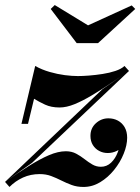

<svg xmlns="http://www.w3.org/2000/svg" viewBox="-51 -731 556 761"><path d="M-31 -10 355.5 -378 460 -449.5 76 -85.5ZM-13.5 10 -31 -10Q20 -46 63.5 -73.2Q107 -100.5 143.2 -116Q179.5 -131.5 210 -131.5Q233 -131.5 250.8 -122Q268.5 -112.5 283.8 -100.5Q299 -88.5 314.8 -79.2Q330.5 -70 349 -70Q372 -70 389.2 -86.2Q406.5 -102.5 416.2 -128.8Q426 -155 426 -185H452Q451.5 -169 440.5 -155.2Q429.5 -141.5 412.2 -133Q395 -124.5 376 -124.5Q357.5 -124.5 342 -132.8Q326.5 -141 317 -156.2Q307.5 -171.5 307.5 -192.5Q307.5 -223 329 -242.5Q350.5 -262 378.5 -262Q399.5 -262 416.2 -253Q433 -244 443 -226.8Q453 -209.5 453 -185Q453 -155.5 439.2 -121.5Q425.5 -87.5 401.2 -57.5Q377 -27.5 346 -8.8Q315 10 280 10Q254 10 233 2.2Q212 -5.5 192.2 -15.5Q172.5 -25.5 152 -33.2Q131.5 -41 106.5 -41Q70.5 -41 40.5 -27.5Q10.5 -14 -13.5 10ZM34 -240 88.5 -469.5Q115.5 -454.5 146 -445.8Q176.5 -437 205.8 -433.2Q235 -429.5 258 -429.5Q276 -429.5 302 -431.5Q328 -433.5 355.5 -437.8Q383 -442 406.2 -449.8Q429.5 -457.5 442.5 -469.5L460.5 -449.5Q424 -425.5 386.5 -400Q349 -374.5 313 -353Q277 -331.5 244.8 -318.2Q212.5 -305 185 -305Q152 -305 127.8 -316.2Q103.5 -327.5 84 -339.5L60 -240ZM253 -560 150 -695.5 166 -711 298 -630.5 471 -709.5 485 -695.5 337.5 -560Z"/></svg>

Font: Bodoni Moda 9pt
Style: Bold Italic
Weight: 700
Italic angle: -13°
Designer: Owen Earl
Foundry: indestructible type
Version: Version 2.004